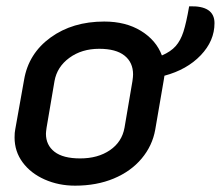

<svg xmlns="http://www.w3.org/2000/svg" viewBox="-20 -577 697 606"><path d="M499 -338 497 -325 470 -168Q461 -117 427 -76.5Q393 -36 339 -13.5Q285 9 217 9Q165 9 121 -10.5Q77 -30 51.5 -64.5Q26 -99 26 -143Q26 -159 28 -168L56 -325Q70 -408 139.5 -458.5Q209 -509 309 -509Q377 -509 425 -479.5Q473 -450 491 -402Q519 -414 534.5 -431.5Q550 -449 559 -477Q568 -505 577 -557Q657 -560 657 -504Q657 -448 613.5 -402.5Q570 -357 499 -338ZM400 -342Q400 -380 373 -401.5Q346 -423 293 -423Q238 -423 199 -394.5Q160 -366 152 -321L127 -174Q125 -160 125 -155Q125 -119 152 -98Q179 -77 233 -77Q289 -77 327 -103Q365 -129 373 -174L398 -321Q400 -335 400 -342Z"/></svg>

Font: K2D Medium
Style: Italic
Weight: 500
Italic angle: -10°
Designer: Katatrad Aksorn Co.,Ltd.
Foundry: Cadson Demak Co.,Ltd.
Version: Version 1.000; ttfautohint (v1.6)